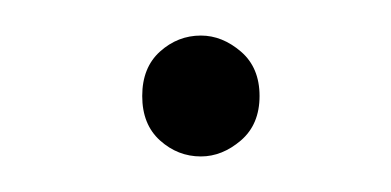

<svg xmlns="http://www.w3.org/2000/svg" viewBox="-20 -79 220 108"><path d="M93 9Q80 9 70 0Q60 -9 60 -25Q60 -41 70 -50Q80 -59 93 -59Q105 -59 115.5 -50Q126 -41 126 -25Q126 -9 115.5 0Q105 9 93 9Z"/></svg>

Font: Murecho Thin Thin
Style: Regular
Weight: 250
Version: Version 1.010